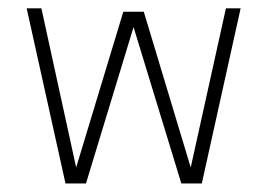

<svg xmlns="http://www.w3.org/2000/svg" viewBox="-20 -430 646 450"><path d="M293 -366.5 181.5 0H133.5L42.5 -410.5H77L158.5 -37.5L269 -402.5H317L427 -37.5L509.5 -410.5H544L453 0H405Z"/></svg>

Font: League Spartan Thin Thin
Style: Regular
Weight: 250
Version: Version 2.002